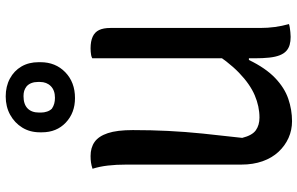

<svg xmlns="http://www.w3.org/2000/svg" viewBox="-210 -846 1069 690"><g transform="rotate(-90 325.0 -500.5)"><path d="M584 3Q578 5 571 6Q564 7 555 8Q546 9 538 9Q522 9 509.5 5.5Q497 2 487.5 -6.5Q478 -15 472 -30Q466 -45 463.5 -67.5Q461 -90 461 -121Q461 -230 461 -314Q461 -398 461 -466Q461 -534 461 -591.5Q461 -649 461 -704Q467 -707 472.5 -708Q478 -709 484.5 -709.5Q491 -710 497 -710Q522 -710 538.5 -702.5Q555 -695 562.5 -679.5Q570 -664 570 -639Q570 -571 570 -504Q570 -437 570 -369.5Q570 -302 570 -235Q570 -168 570 -101Q570 -73 573.5 -47.5Q577 -22 584 3ZM235 14Q203 14 175 1.5Q147 -11 125 -34.5Q103 -58 91 -92Q79 -126 79 -168Q79 -237 79 -306Q79 -375 79 -444.5Q79 -514 79 -581Q79 -618 75.5 -648Q72 -678 64 -703Q76 -707 86.5 -708.5Q97 -710 110 -710Q140 -710 160.5 -695.5Q181 -681 192 -648Q203 -615 203 -558Q203 -493 200 -432Q197 -371 190.5 -307Q184 -243 175 -165Q184 -129 202.5 -116Q221 -103 248 -103Q288 -103 328 -120Q368 -137 409 -176.5Q450 -216 491 -282V-141H455Q426 -81 390.5 -47Q355 -13 315.5 0.5Q276 14 235 14ZM324 -1015Q360 -1015 388 -1000Q416 -985 431.5 -958.5Q447 -932 447 -897V-890Q447 -836 411 -801Q375 -766 318 -766Q265 -766 230 -799Q195 -832 195 -885V-892Q195 -928 212 -955.5Q229 -983 258 -999Q287 -1015 324 -1015ZM325 -951Q296 -951 281 -936.5Q266 -922 266 -895V-888Q266 -877 269.5 -866.5Q273 -856 280 -849Q289 -843 298.5 -840.5Q308 -838 319 -838Q346 -838 361 -853Q376 -868 376 -892V-899Q376 -912 372 -922.5Q368 -933 360 -940Q352 -946 344 -948.5Q336 -951 325 -951Z"/></g></svg>

Font: Recursive Casual Medium
Style: Regular
Weight: 500
Version: Version 1.047